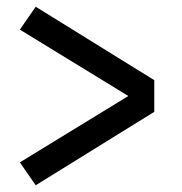

<svg xmlns="http://www.w3.org/2000/svg" viewBox="-20 -625 540 570"><path d="M86 -75 39 -143 361 -340 39 -537 86 -605 438 -387V-293Z"/></svg>

Font: Iosevka SS04 Medium
Style: Regular
Weight: 500
Monospace: yes
Designer: Belleve Invis
Foundry: Belleve Invis
Version: Version 19.0.0; ttfautohint (v1.8.4)